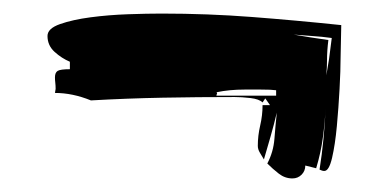

<svg xmlns="http://www.w3.org/2000/svg" viewBox="-20 -525 573 283"><path d="M50 -472Q50 -483 68.5 -489.5Q87 -496 113.5 -499.5Q140 -503 168.5 -504Q197 -505 218 -505Q286 -505 351 -500Q416 -495 483 -488L482 -439Q482 -422 480.5 -394Q479 -366 476.5 -339Q474 -312 469.5 -292.5Q465 -273 458 -273Q455 -273 451 -275Q458 -319 460 -367Q459 -345 456 -323Q453 -300 446 -277L430 -281Q430 -273 424.5 -267.5Q419 -262 411 -262Q400 -262 391 -269Q382 -276 374 -284Q383 -301 384.5 -320.5Q386 -340 388 -359Q384 -342 379 -324.5Q374 -307 369 -290L363 -300Q360 -305 360 -310Q360 -325 363.5 -340Q367 -355 367 -370H378L371 -380L367 -374Q362 -379 349 -380.5Q336 -382 326 -382Q272 -382 219.5 -381Q167 -380 114 -377Q87 -388 61 -388L62 -394Q62 -399 61.5 -403Q61 -407 61 -411Q61 -418 65 -420.5Q69 -423 83 -423V-434Q71 -439 60.5 -448.5Q50 -458 50 -472ZM387 -392Q380 -393 364 -393H341Q318 -393 299 -389L300 -388Q300 -387 299.5 -386Q299 -385 299 -384H387ZM464 -466Q462 -450 462 -436Q462 -426 461 -414Q463 -427 465 -438Q467 -453 469 -469Q455 -471 439 -472Q425 -473 413 -474Q425 -472 437 -470Q450 -468 464 -466Z"/></svg>

Font: Finger Paint
Style: Regular
Weight: 400
Designer: Ralph du Carrois
Foundry: Ralph du Carrois
Version: Version 1.002